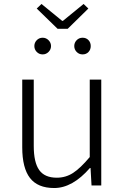

<svg xmlns="http://www.w3.org/2000/svg" viewBox="-20 -934 630 967"><path d="M253 13Q170 13 131 -37.5Q92 -88 92 -192V-533H150V-199Q150 -116 177.5 -77.5Q205 -39 266 -39Q311 -39 348 -63Q385 -87 432 -143V-533H490V0H441L436 -88H433Q345 13 253 13ZM189 -914 293 -829H297L401 -914L425 -891L321 -789H270L165 -891ZM195 -660Q177 -660 165 -672.5Q153 -685 153 -702Q153 -719 165 -731.5Q177 -744 195 -744Q212 -744 224.5 -731.5Q237 -719 237 -702Q237 -685 224.5 -672.5Q212 -660 195 -660ZM425.5 -672Q414 -660 396 -660Q378 -660 366 -672.5Q354 -685 354 -702Q354 -719 366 -731.5Q378 -744 396 -744Q414 -744 425.5 -732Q437 -720 437 -702Q437 -684 425.5 -672Z"/></svg>

Font: Noto Sans Korean Light
Style: Regular
Weight: 300
Designer: Ryoko NISHIZUKA  (kana & ideographs); Paul D. Hunt (Latin, Greek & Cyrillic); Wenlong ZHANG  (bopomofo); Sandoll Communi
Foundry: Adobe Systems Incorporated
Version: Version 1.000;PS 1;hotconv 1.0.78;makeotf.lib2.5.61930